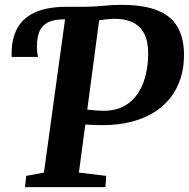

<svg xmlns="http://www.w3.org/2000/svg" viewBox="-20 -771 778 791"><path d="M83 0 88 -46.5 161 -60 248 -691.5 237 -712.5 254.5 -743H323Q366 -743 403.8 -747Q441.5 -751 479.5 -751Q570 -751 626.5 -729Q683 -707 709.5 -663.2Q736 -619.5 738 -555Q739.5 -497.5 724.5 -450Q709.5 -402.5 680.5 -366.2Q651.5 -330 609.8 -305.2Q568 -280.5 516 -268Q464 -255.5 403 -255.5Q387 -255.5 365.8 -256.2Q344.5 -257 331.5 -258L305 -60L417.5 -46.5L414.5 0ZM407.5 -314.5Q442.5 -314.5 471.2 -325Q500 -335.5 522 -355.8Q544 -376 559.2 -405Q574.5 -434 582.2 -470.8Q590 -507.5 590.5 -550.5Q590.5 -600.5 574.2 -632Q558 -663.5 526.8 -678.8Q495.5 -694 451 -693.5Q434 -693 416.8 -691.2Q399.5 -689.5 388.5 -687.5L339.5 -319.5Q358 -317 376 -315.8Q394 -314.5 407.5 -314.5ZM28 -536.5Q28 -541 28 -544.5Q28 -548 28 -552.5Q28 -612 51.2 -654.5Q74.5 -697 124.5 -720Q174.5 -743 254.5 -743L247.5 -691.5Q202.5 -691.5 177.5 -678.8Q152.5 -666 142.2 -640.8Q132 -615.5 132 -580Q132 -568.5 133.2 -557.5Q134.5 -546.5 136.5 -536.5Z"/></svg>

Font: Merriweather Light 18pt
Style: Bold Italic
Weight: 700
Italic angle: -7.8°
Version: Version 2.101